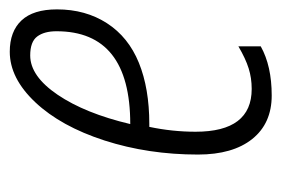

<svg xmlns="http://www.w3.org/2000/svg" viewBox="-114 -466 590 403"><g transform="rotate(-90 181.5 -265.0)"><path d="M182.1 9.8Q123.5 9.8 90.8 -31Q58.1 -71.8 58.1 -145Q58.1 -249.5 87.6 -341.1Q117.2 -432.6 167.7 -486.3Q218.3 -540 273.9 -540Q316.4 -540 339.6 -515.4Q362.8 -490.7 362.8 -440.9Q362.8 -380.9 333.7 -335.9Q304.7 -291 250.7 -269Q196.8 -247.1 122.1 -247.1H116.2Q106 -198.7 106 -149.9Q106 -32.2 195.8 -32.2Q218.8 -32.2 239 -38.6Q259.3 -44.9 285.2 -60.1V-13.2Q244.1 9.8 182.1 9.8ZM266.1 -497.1Q222.7 -497.1 183.6 -439.5Q144.5 -381.8 122.1 -287.1Q316.9 -287.1 316.9 -441.9Q316.9 -467.8 305.9 -482.4Q294.9 -497.1 266.1 -497.1Z"/></g></svg>

Font: TypoPRO Open Sans Condensed
Style: Italic
Weight: 300
Width: 3
Italic angle: -12°
Foundry: Ascender Corporation
Version: Version 1.10